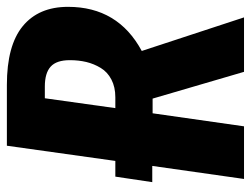

<svg xmlns="http://www.w3.org/2000/svg" viewBox="-106 -627 733 561"><g transform="rotate(-90 260.5 -346.5)"><path d="M521 -514.2Q521 -368.2 392.1 -298.8L490.2 0H331.1L252.9 -267.1H210L171.9 0H18.1L56.2 -268.1H8.8L24.9 -376H70.8L115.2 -692.9H293Q408.2 -692.9 464.6 -646.5Q521 -600.1 521 -514.2ZM288.1 -582H253.9L225.1 -376H256.8Q286.6 -376 308.6 -387.5Q330.6 -398.9 342.5 -418.7Q354.5 -438.5 359.9 -460.9Q365.2 -483.4 365.2 -508.8Q365.2 -547.9 346.4 -564.9Q327.6 -582 288.1 -582Z"/></g></svg>

Font: Fira Sans Compressed
Style: Bold Italic
Weight: 700
Width: 3
Italic angle: -8°
Designer: Carrois Corporate & Edenspiekermann AG
Foundry: Carrois Corporate GbR & Edenspiekermann AG
Version: Version 4.203;PS 004.203;hotconv 1.0.88;makeotf.lib2.5.64775